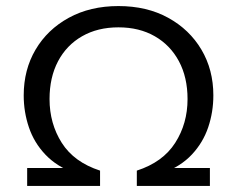

<svg xmlns="http://www.w3.org/2000/svg" viewBox="-20 -614 783 634"><path d="M69.7 0V-59.3H228.8L225.1 -42.7Q166.4 -64.8 129.4 -104Q92.4 -143.2 75.4 -193.7Q58.3 -244.1 58.3 -299Q58.3 -383.7 97.4 -450.1Q136.6 -516.6 207.2 -555.3Q277.8 -594 371.1 -594Q465 -594 535.3 -555.3Q605.7 -516.6 645.1 -450.1Q684.5 -383.7 684.5 -299Q684.5 -244.1 667.5 -193.7Q650.4 -143.2 613.8 -104Q577.3 -64.8 518.1 -42.7L506.1 -59.3H673.1V0H431.8V-50.6Q517.8 -78.5 558.5 -142.3Q599.3 -206 599.3 -286.9Q599.3 -358.5 570.8 -411.8Q542.3 -465 491.1 -494.3Q439.9 -523.7 371.1 -523.7Q302.4 -523.7 251.1 -494.3Q199.9 -465 171.7 -411.8Q143.6 -358.5 143.6 -286.9Q143.6 -206 184 -142.3Q224.5 -78.5 310.4 -50.6V0Z"/></svg>

Font: Rokkitt SemiBold
Style: Regular
Weight: 600
Designer: Vernon Adams
Foundry: Vernon Adams
Version: Version 3.103